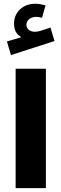

<svg xmlns="http://www.w3.org/2000/svg" viewBox="-20 -981 320 1001"><path d="M219.2 -622.6V0H61.5V-622.6ZM217.3 -953.1 199.2 -888.2Q183.1 -893.1 169.9 -893.1Q147.5 -893.1 132.6 -881.6Q117.7 -870.1 117.7 -851.6Q117.7 -835.9 130.1 -825.7Q142.6 -815.4 161.1 -815.4Q168 -815.4 175 -816.4Q182.1 -817.4 189.9 -819.8L243.2 -837.4L264.2 -767.1L37.1 -693.8L16.1 -765.1L87.4 -785.6V-790.5Q53.2 -809.1 53.2 -857.9Q53.2 -902.8 84.5 -932.1Q115.7 -961.4 164.6 -961.4Q176.3 -961.4 189.2 -959.2Q202.1 -957 217.3 -953.1Z"/></svg>

Font: Estedad-FD ExtraBold
Style: Regular
Weight: 800
Designer: Amin Abedi
Version: Version 7.3